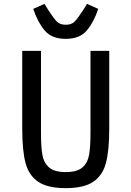

<svg xmlns="http://www.w3.org/2000/svg" viewBox="-20 -961 680 993"><path d="M192 -698V-274Q192 -200 199.5 -159Q207 -118 234.5 -94.5Q262 -71 320 -71Q378 -71 405.5 -94.5Q433 -118 440.5 -159Q448 -200 448 -274V-698H545V-294Q545 -183 528 -118.5Q511 -54 462.5 -21Q414 12 320 12Q226 12 177.5 -21Q129 -54 112 -118.5Q95 -183 95 -294V-698ZM152 -915 210 -941 231 -907Q259 -864 275 -848.5Q291 -833 320 -833Q349 -833 365 -848.5Q381 -864 409 -907L430 -941L488 -915Q466 -848 429.5 -804Q393 -760 320 -760Q247 -760 210.5 -804Q174 -848 152 -915Z"/></svg>

Font: Writer
Style: Regular
Weight: 400
Monospace: yes
Designer: Mike Abbink, Paul van der Laan, Pieter van Rosmalen
Foundry: Bold Monday
Version: Version 2.001 2020